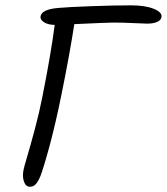

<svg xmlns="http://www.w3.org/2000/svg" viewBox="-20 -712 628 723"><path d="M92.8 -8.8Q76.7 -8.8 70.1 -28.6Q63.5 -48.3 68.8 -73.2Q70.3 -82 82.5 -123Q94.7 -164.1 111.6 -227.1Q128.4 -290 140.1 -350.1Q171.4 -506.8 186 -618.2Q159.7 -618.7 145 -628.7Q130.4 -638.7 132.8 -650.9Q137.7 -676.8 199.2 -682.1Q235.8 -685.5 322.5 -688.7Q409.2 -691.9 473.1 -691.9Q526.9 -691.9 559.3 -678.7Q591.8 -665.5 587.9 -647Q585.9 -635.7 571.5 -629.4Q557.1 -623 534.2 -623Q522.5 -623 483.4 -625Q444.3 -627 405.8 -627Q385.7 -627 259.8 -621.1Q242.2 -506.8 210.9 -353Q189.9 -249.5 167.5 -165.8Q145 -82 131.8 -47.9Q123.5 -28.3 114.7 -18.6Q106 -8.8 92.8 -8.8Z"/></svg>

Font: Shantell Sans Irregular
Style: Italic
Weight: 300
Italic angle: -11.31°
Designer: Stephen Nixon, Anya Danilova, Shantell Martin
Foundry: Arrow Type
Version: Version 1.006;[9816181b4]